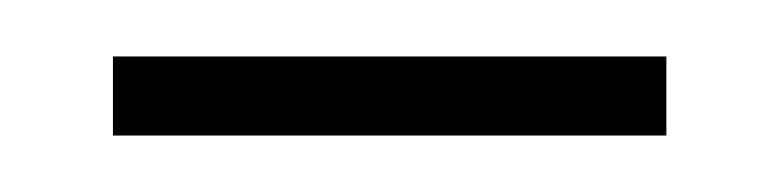

<svg xmlns="http://www.w3.org/2000/svg" viewBox="-20 -307 276 68"><path d="M20 -259H216V-287H20Z"/></svg>

Font: Noto Serif ExtraCondensed Thin
Style: Regular
Weight: 100
Width: 2
Designer: Monotype Design Team
Foundry: Monotype Imaging Inc.
Version: Version 2.013